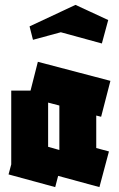

<svg xmlns="http://www.w3.org/2000/svg" viewBox="-20 -763 487 786"><path d="M206 3 15 -49 26 -90V-392H105L135 -510L432 -432L394 -285L374 -290V-157L426 -143L387 3L218 -43ZM177 -162 223 -149V-150V-331L177 -343ZM115 -600 101 -655 289 -743 423 -681 397 -585 229 -631Z"/></svg>

Font: Blaka Ink
Style: Regular
Weight: 400
Designer: Mohamed Gaber
Foundry: Kief Type Foundry
Version: Version 1.003; ttfautohint (v1.8.4.7-5d5b)